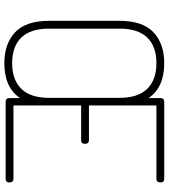

<svg xmlns="http://www.w3.org/2000/svg" viewBox="34 -805 777 885"><g transform="rotate(90 422.5 -362.5)"><path d="M466 -695V-384H626Q643 -384 643 -365Q643 -348 626 -348H466V-36H804Q821 -36 821 -17Q821 0 804 0H450Q432 0 432 -18V-66Q383 6 271 6Q182 6 129 -43.5Q76 -93 76 -200V-525Q76 -632 129 -681.5Q182 -731 271 -731Q383 -731 432 -659V-713Q432 -731 450 -731H804Q821 -731 821 -714Q821 -695 804 -695ZM431 -200V-525Q431 -610 389.5 -652.5Q348 -695 271 -695Q194 -695 153 -652.5Q112 -610 112 -525V-200Q112 -115 153 -72.5Q194 -30 271 -30Q348 -30 389.5 -72.5Q431 -115 431 -200Z"/></g></svg>

Font: Dosis
Style: ExtraLight
Weight: 250
Designer: Edgar Tolentino, Pablo Impallari, Igino Marini
Foundry: Edgar Tolentino, Pablo Impallari, Igino Marini
Version: Version 1.007